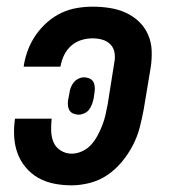

<svg xmlns="http://www.w3.org/2000/svg" viewBox="-20 -548 515 576"><path d="M195 8Q168 8 142.5 3Q117 -2 95.5 -14Q74 -26 57.5 -45.5Q41 -65 32.5 -88.5Q24 -112 22.5 -138.5Q21 -165 25 -192H135Q133 -174 133.5 -155.5Q134 -137 140.5 -121.5Q147 -106 162 -96.5Q177 -87 195 -87Q211 -87 227 -94.5Q243 -102 254 -114.5Q265 -127 273 -142Q281 -157 287 -172.5Q293 -188 296.5 -203.5Q300 -219 303 -235L323 -361Q326 -376 323.5 -390.5Q321 -405 311 -415Q301 -425 287 -429Q273 -433 258 -433Q241 -433 224.5 -428Q208 -423 194.5 -411.5Q181 -400 173 -384Q165 -368 162 -351L161 -348H51L52 -355Q56 -378 65 -401Q74 -424 88.5 -444.5Q103 -465 122.5 -482Q142 -499 164.5 -509.5Q187 -520 211 -524Q235 -528 258 -528Q284 -528 309.5 -524Q335 -520 357 -510Q379 -500 396.5 -483.5Q414 -467 424 -444.5Q434 -422 435 -396.5Q436 -371 432 -345L411 -219Q406 -192 399 -165Q392 -138 378.5 -112Q365 -86 346 -63Q327 -40 303 -23.5Q279 -7 250.5 0.5Q222 8 195 8ZM216 -204Q208 -204 200.5 -207Q193 -210 189 -216Q185 -222 184 -230Q183 -238 184 -246L188 -267Q189 -276 192 -284.5Q195 -293 201 -300.5Q207 -308 215.5 -312Q224 -316 232 -316Q240 -316 247.5 -313Q255 -310 259 -304Q263 -298 264 -290Q265 -282 264 -274L261 -253Q259 -244 256 -235.5Q253 -227 247.5 -219.5Q242 -212 233 -208Q224 -204 216 -204Z"/></svg>

Font: Iosevka QP
Style: Bold Italic
Weight: 700
Italic angle: -9°
Designer: Belleve Invis
Foundry: Belleve Invis
Version: Version 20.0.0; ttfautohint (v1.8.4)